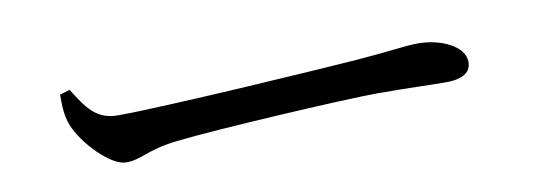

<svg xmlns="http://www.w3.org/2000/svg" viewBox="-29 -543 1059 378"><g transform="rotate(-10 500.0 -354.0)"><path d="M201 -274C233 -274 245 -291 307 -298C382 -307 647 -322 713 -322C777 -322 812 -320 848 -320C884 -320 899 -332 899 -352C899 -384 852 -405 807 -405C782 -405 749 -399 682 -394C632 -390 295 -368 201 -368C156 -368 139 -398 116 -434L96 -428C96 -407 96 -386 104 -366C119 -328 170 -274 201 -274Z"/></g></svg>

Font: Source Han Serif SC Medium
Style: Regular
Weight: 500
Designer: Ryoko NISHIZUKA 西塚涼子 (kana & ideographs); Frank Grießhammer (Latin, Greek & Cyrillic); Wenlong ZHANG 张文龙 (bopomofo); San
Foundry: Adobe
Version: Version 2.003;hotconv 1.1.1;makeotfexe 2.6.0